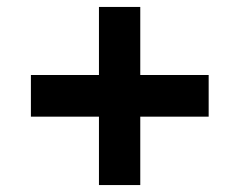

<svg xmlns="http://www.w3.org/2000/svg" viewBox="-20 -583 690 553"><path d="M69 -247V-367H581V-247ZM265 -50V-563H384V-50Z"/></svg>

Font: Azeret Mono Thin SemiBold
Style: Regular
Weight: 600
Version: Version 1.002